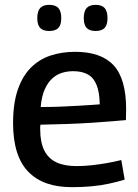

<svg xmlns="http://www.w3.org/2000/svg" viewBox="-20 -763 571 793"><path d="M277 10Q218 10 173.5 -5.5Q129 -21 97.5 -53Q66 -85 50 -135.5Q34 -186 34 -255Q34 -336 53.5 -392.5Q73 -449 107.5 -483.5Q142 -518 188.5 -533.5Q235 -549 290 -549Q398 -549 449.5 -493Q501 -437 501 -311Q501 -304 500.5 -291.5Q500 -279 500 -267Q477 -265 441.5 -262Q406 -259 360 -256Q314 -253 260 -251Q206 -249 147 -248Q146 -244 146 -239.5Q146 -235 146 -230Q146 -175 163 -141.5Q180 -108 213 -92.5Q246 -77 296 -77Q326 -77 358.5 -80.5Q391 -84 422 -89.5Q453 -95 481 -102L495 -21Q465 -12 430.5 -4.5Q396 3 358 6.5Q320 10 277 10ZM148 -321Q190 -321 228.5 -322.5Q267 -324 300 -326Q333 -328 356.5 -329.5Q380 -331 392 -332Q391 -382 379 -412Q367 -442 343 -455.5Q319 -469 282 -469Q259 -469 237 -462.5Q215 -456 196.5 -439.5Q178 -423 165 -394.5Q152 -366 148 -321ZM375 -635Q350 -635 338 -647.5Q326 -660 326 -688Q326 -717 338 -730Q350 -743 375 -743Q400 -743 412 -730Q424 -717 424 -688Q424 -660 412 -647.5Q400 -635 375 -635ZM183 -635Q158 -635 146 -647.5Q134 -660 134 -688Q134 -717 146 -730Q158 -743 183 -743Q209 -743 221 -730Q233 -717 233 -688Q233 -660 221 -647.5Q209 -635 183 -635Z"/></svg>

Font: Georama ExtraCondensed Thin Medium
Style: Regular
Weight: 500
Version: Version 1.001